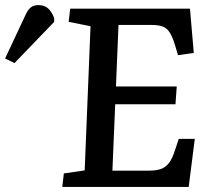

<svg xmlns="http://www.w3.org/2000/svg" viewBox="-199 -735 823 755"><path d="M157 -632 71 -649 77 -701H548L563 -527L501 -518L490 -555Q480 -589 468.5 -607Q457 -625 440 -631Q423 -637 394 -637H267L257 -395H496L491 -325H254L243 -64H387Q414 -64 432.5 -70Q451 -76 465 -93.5Q479 -111 490 -147L504 -189H567L543 0H46L52 -53L134 -65ZM-142 -487 -179 -505 -102 -669Q-91 -695 -79 -705Q-67 -715 -48 -715Q-25 -715 -10.5 -702.5Q4 -690 14 -664V-649Z"/></svg>

Font: Literata Medium
Style: Italic
Weight: 500
Italic angle: -2°
Designer: Latin by Veronika Burian and Jose Scaglione. Greek by Irene Vlachou. Cyrillic by Vera Evstafieva
Foundry: TypeTogether
Version: Version 3.103;gftools[0.9.29]